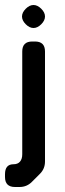

<svg xmlns="http://www.w3.org/2000/svg" viewBox="-30 -651 260 768"><path d="M104 -631Q120 -631 135 -616Q150 -601 150 -585Q150 -569 135 -554Q120 -539 104 -539Q88 -539 73 -554Q58 -569 58 -585Q58 -601 73 -616Q88 -631 104 -631ZM59 -34V-445Q59 -485 99 -485H110Q150 -485 150 -445V-5Q150 24 130 44L97 77Q77 97 48 97H30Q-10 97 -10 57V46Q-10 6 24 6Q41 6 50 -4.5Q59 -15 59 -34Z"/></svg>

Font: ZCOOL QingKe HuangYou
Style: Regular
Weight: 400
Version: Version 1.000